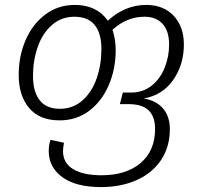

<svg xmlns="http://www.w3.org/2000/svg" viewBox="-20 -554 817 780"><path d="M670 -30Q670 43 634 96.5Q598 150 534.5 178Q471 206 391 206Q288 206 233 165.5Q178 125 178 60Q178 35 185 14L240 26Q236 46 236 60Q236 108 277 133Q318 158 392 158Q493 158 551.5 108Q610 58 610 -30Q610 -80 584 -105.5Q558 -131 501 -131H467L479 -178H512Q561 -178 596 -206Q631 -234 649 -279Q667 -324 667 -373Q667 -428 640.5 -457Q614 -486 567 -486Q495 -486 437 -433Q450 -394 450 -350Q450 -274 422 -208.5Q394 -143 342.5 -104Q291 -65 222 -65Q141 -65 98.5 -115Q56 -165 56 -250Q56 -326 84 -391Q112 -456 164 -495Q216 -534 284 -534Q373 -534 418 -470Q488 -534 574 -534Q644 -534 685.5 -490Q727 -446 727 -373Q727 -291 683.5 -229Q640 -167 564 -154Q616 -145 643 -112.5Q670 -80 670 -30ZM392 -355Q392 -418 365 -452Q338 -486 282 -486Q229 -486 190.5 -452Q152 -418 133 -362.5Q114 -307 114 -245Q114 -182 141 -147Q168 -112 223 -112Q277 -112 315.5 -146.5Q354 -181 373 -236.5Q392 -292 392 -355Z"/></svg>

Font: FiraGO Light
Style: Italic
Weight: 300
Italic angle: -8°
Designer: bBox Type GmbH
Foundry: bBox Type GmbH
Version: Version 1.001